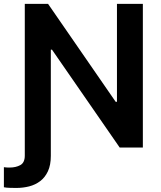

<svg xmlns="http://www.w3.org/2000/svg" viewBox="-41 -747 815 972"><path d="M84.5 0H216.3V41.9Q216.3 88.4 201.7 119.9Q187.1 151.3 162.5 169.9Q137.8 188.6 106.5 196.6Q75.3 204.5 41.9 204.5Q28.4 204.5 9.6 204Q-9.2 203.5 -21.3 201V99.4Q-14.9 100.5 -6.9 100.9Q1.1 101.2 7.8 101.2Q39.4 101.2 62 88.8Q84.5 76.3 84.5 40.8ZM682.2 -727.3V0H565L222.3 -495.4H216.3V0H84.5V-727.3H202.4L544.7 -231.5H551.1V-727.3Z"/></svg>

Font: InterMG SemiBold
Style: Regular
Weight: 600
Designer: Rasmus Andersson
Foundry: rsms
Version: Version 3.019;December 26, 2023;FontCreator 15.0.0.2955 64-b